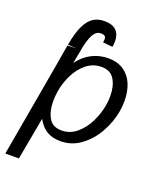

<svg xmlns="http://www.w3.org/2000/svg" viewBox="-169 -852 937 1142"><g transform="rotate(20 300.0 -281.0)"><path d="M133.5 -540 190 -542 135 -546Q148.5 -624 170.5 -669.2Q192.5 -714.5 222 -733.2Q251.5 -752 292 -752Q342 -752 366.5 -728Q391 -704 391 -660Q391 -641.5 387.5 -624L326.5 -630Q328.5 -646 328.5 -650Q328.5 -664 321.5 -670Q314.5 -676 296 -676Q267.5 -676 249.2 -644.2Q231 -612.5 218 -543H218.5L201.5 -454.5Q238 -503.5 286 -527.8Q334 -552 389.5 -552Q449 -552 488.5 -524.2Q528 -496.5 546.8 -450Q565.5 -403.5 565.5 -345.5Q565.5 -311.5 559.5 -277Q547 -207 510.2 -141.2Q473.5 -75.5 416.2 -33.2Q359 9 289 9Q235.5 9 200.8 -12.5Q166 -34 141 -78.5L92 190H6L75.5 -205Q96 -319.5 112 -413Q128 -506.5 133.5 -540ZM470.5 -283Q476 -313 476 -343.5Q476 -406.5 450.8 -448.2Q425.5 -490 369 -490Q315.5 -490 274.2 -456.8Q233 -423.5 207.5 -372.5Q182 -321.5 173 -268Q167 -232 167 -200.5Q167 -137 191.5 -95Q216 -53 272 -53Q325.5 -53 367.2 -88Q409 -123 435 -175.8Q461 -228.5 470.5 -283Z"/></g></svg>

Font: JuliaMono Italic
Style: Regular
Weight: 400
Italic angle: -9°
Monospace: yes
Designer: cormullion
Foundry: corm
Version: Version 0.049; ttfautohint (v1.8.4)